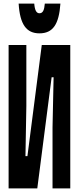

<svg xmlns="http://www.w3.org/2000/svg" viewBox="-20 -1051 440 1071"><path d="M372 -800H213L133 -180H122L127 -460V-800H28V0H188L268 -620H279L273 -340V0H372ZM84 -1031C91 -915 127 -865 200 -865C275 -865 309 -915 317 -1031H230C227 -994 219 -977 200 -977C183 -977 174 -994 171 -1031Z"/></svg>

Font: Yard Headline
Style: Regular
Weight: 400
Monospace: yes
Designer: Roman Shamin
Foundry: Evil Martians
Version: Version 1.000